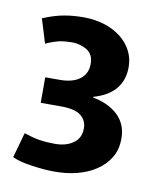

<svg xmlns="http://www.w3.org/2000/svg" viewBox="-57 -905 420 511"><g transform="rotate(10 153.0 -649.0)"><path d="M40 -771 20 -836C41 -845 61 -851 79 -854C96 -857 114 -858 131 -858C150 -858 168 -855 185 -850C202 -845 216 -837 229 -828C242 -818 252 -806 259 -793C266 -780 270 -765 270 -748C270 -701 244 -669 191 -654V-652C219 -647 242 -636 259 -620C276 -603 284 -583 284 -558C284 -538 280 -521 271 -506C262 -491 250 -479 235 -469C220 -459 203 -452 184 -447C164 -442 144 -440 123 -440C104 -440 83 -442 62 -445C41 -448 23 -452 9 -459L28 -527C43 -522 57 -518 70 -516C83 -514 97 -513 112 -513C133 -513 150 -518 163 -528C175 -537 181 -550 181 -567C181 -580 176 -592 165 -601C154 -610 135 -614 110 -614H56V-683H95C119 -683 137 -688 150 -698C163 -708 169 -722 169 -739C169 -756 163 -768 151 -776C138 -783 125 -787 111 -787C100 -787 88 -786 77 -784C65 -781 53 -777 40 -771Z"/></g></svg>

Font: Holmes&Hills Bold
Style: Bold
Weight: 500
Designer: Noopur Datye, Girish Dalvi, Yashodeep Gholap, Pallavi Karambelkar
Foundry: Ek Type
Version: ""